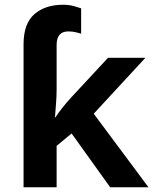

<svg xmlns="http://www.w3.org/2000/svg" viewBox="-20 -787 646 807"><path d="M245 -767Q170 -767 124.5 -727.5Q79 -688 79 -600V0H218V-174L281 -226L443 0H604L374 -309L591 -544H434L278 -376Q239 -333 213 -294H211Q213 -322 215.5 -352Q218 -382 218 -411V-598Q218 -655 267 -655Q284 -655 298.5 -651.5Q313 -648 321 -645V-752Q310 -756 290 -761.5Q270 -767 245 -767Z"/></svg>

Font: Noto Sans UI
Style: Bold
Weight: 700
Designer: Monotype Design Team
Foundry: Monotype Imaging Inc.
Version: Version 1.901